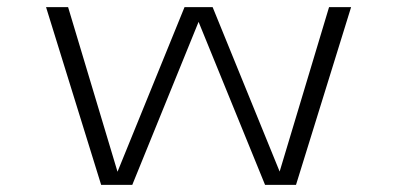

<svg xmlns="http://www.w3.org/2000/svg" viewBox="-20 -520 1115 540"><path d="M264.5 0 109.5 -500H171.5L310.5 -37L499 -500H578L766.5 -37.5L905.5 -500H967.5L812.5 0H725.5L538.5 -458.5L352 0Z"/></svg>

Font: Trispace SemiExpanded ExtraLight
Style: Regular
Weight: 200
Width: 6
Designer: Tyler Finck
Foundry: Etcetera Type Company
Version: Version 1.210; ttfautohint (v1.8.3)